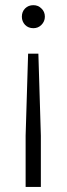

<svg xmlns="http://www.w3.org/2000/svg" viewBox="-20 -530 260 750"><path d="M110.4 -509.8Q128.9 -509.8 141.6 -497.1Q155.3 -484.4 155.3 -464.8Q155.3 -446.3 141.6 -432.6Q128.9 -419.9 110.4 -419.9Q90.8 -419.9 78.1 -432.6Q65.4 -446.3 65.4 -464.8Q65.4 -484.4 78.1 -497.1Q90.8 -509.8 110.4 -509.8ZM89.8 -320.3Q99.6 -320.3 129.9 -320.3Q132.8 -240.2 139.6 0Q139.6 49.8 139.6 200.2Q125 200.2 80.1 200.2Q80.1 150.4 80.1 0Q82 -80.1 89.8 -320.3Z"/></svg>

Font: LeFont
Style: ExtraLight
Weight: 200
Designer: Leryon MEDIA
Version: Version 1.0